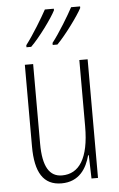

<svg xmlns="http://www.w3.org/2000/svg" viewBox="-55 -897 527 853"><g transform="rotate(-5 209.0 -471.0)"><path d="M335 -852V-859H295C277 -825 232 -750 199 -708V-699H220C258 -737 318 -819 335 -852ZM218 -852V-859H178C159 -824 117 -754 82 -708V-699H103C143 -738 201 -818 218 -852ZM348 -622H311V-326C311 -183 266 -118 190 -118C135 -118 105 -163 105 -267V-622H68V-258C68 -142 104 -83 185 -83C264 -83 298 -140 313 -197H316L319 -93H348Z"/></g></svg>

Font: Noto Sans Kannada UI ExtraCondensed ExtraLight
Style: Regular
Weight: 200
Width: 2
Designer: Jelle Bosma - Monotype Design Team
Foundry: Monotype Imaging Inc.
Version: Version 2.005